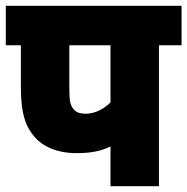

<svg xmlns="http://www.w3.org/2000/svg" viewBox="-20 -642 646 662"><path d="M528 -486H606V-622H0V-486H52V-340C52 -244 71 -203 99 -170C125 -140 172 -114 244 -114C291 -114 326 -120 361 -137V0H528ZM361 -486V-289C338 -266 307 -250 276 -250C255 -250 243 -255 235 -264C222 -278 219 -295 219 -339V-486Z"/></svg>

Font: Noto Sans Devanagari UI SemiCondensed Black
Style: Regular
Weight: 900
Width: 4
Designer: Jelle Bosma - Monotype Design Team
Foundry: Monotype Imaging Inc.
Version: Version 2.004